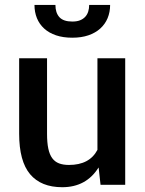

<svg xmlns="http://www.w3.org/2000/svg" viewBox="-20 -772 605 802"><path d="M282 -614.5Q243.5 -614.5 214 -624.5Q184.5 -634.5 164.5 -652.8Q144.5 -671 134.2 -696.2Q124 -721.5 124 -751.5H211.5Q211.5 -718.5 228.2 -700.2Q245 -682 282 -682Q301 -682 314.2 -687.2Q327.5 -692.5 336 -701.8Q344.5 -711 348.5 -723.8Q352.5 -736.5 352.5 -751.5H440Q440 -721.5 429.5 -696.2Q419 -671 398.8 -652.8Q378.5 -634.5 349.2 -624.5Q320 -614.5 282 -614.5ZM240 10Q151.5 10 105.8 -44.2Q60 -98.5 60 -213.5V-528.5H176.5V-212.5Q176.5 -176 181.8 -151.2Q187 -126.5 198.2 -111.2Q209.5 -96 226.8 -89.5Q244 -83 268 -83Q354 -83 387 -146V-528.5H503V0H400L392 -72H391.5Q340 10 240 10Z"/></svg>

Font: Roberto Sans Medium
Style: Regular
Weight: 500
Designer: Google (font) & Cristiano Sobral (main changes)
Version: Version 1.000;October 12, 2021;FontCreator 14.0.0.2814 64-bi